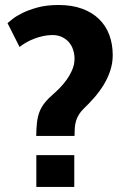

<svg xmlns="http://www.w3.org/2000/svg" viewBox="-20 -741 491 761"><path d="M188 -602.1Q169.4 -602.1 151.1 -598.1Q132.8 -594.2 115.7 -587.6Q98.6 -581.1 83.7 -572.5Q68.8 -564 57.6 -554.7L9.8 -649.4Q15.6 -654.3 30.3 -666Q44.9 -677.7 69.8 -689.9Q94.7 -702.1 130.1 -711.7Q165.5 -721.2 212.4 -721.2Q265.6 -721.2 305.9 -706.3Q346.2 -691.4 373 -665Q399.9 -638.7 413.3 -602.3Q426.8 -565.9 426.8 -522.9Q426.8 -490.7 417.2 -461.7Q407.7 -432.6 391.8 -406.2Q376 -379.9 355.5 -356.2Q335 -332.5 313 -311.5Q300.3 -299.3 292.7 -286.9Q285.2 -274.4 281.2 -261.2Q277.3 -248 276.4 -233.4Q275.4 -218.8 275.4 -202.1H123.5Q124 -232.9 126.7 -256.1Q129.4 -279.3 136.7 -298.1Q144 -316.9 157.2 -333.5Q170.4 -350.1 191.4 -368.2Q202.1 -377.4 216.6 -392.1Q231 -406.7 244.1 -425Q257.3 -443.4 266.4 -464.6Q275.4 -485.8 275.4 -507.8Q275.4 -527.3 269.5 -544.7Q263.7 -562 252.2 -574.7Q240.7 -587.4 224.6 -594.7Q208.5 -602.1 188 -602.1ZM274.4 0H124V-126H274.4Z"/></svg>

Font: Ufes Sans ExtraBold
Style: Regular
Weight: 800
Designer: Ricardo Esteves & Filipe Motta
Foundry: ProDesignUfes - Ricardo Esteves, Filipe Motta (This is a derivative work, based on Roboto family, by Christian Robertson
Version: Version 2.0